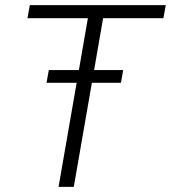

<svg xmlns="http://www.w3.org/2000/svg" viewBox="-20 -731 668 751"><path d="M461.9 -457H348.1L383.3 -659.7H619.1L628.4 -710.9H96.7L87.4 -659.7H323.7L288.6 -457H170.9L162.1 -407.2H279.8L209 0H268.6L339.4 -407.2H453.1Z"/></svg>

Font: Roboto Light
Style: Italic
Weight: 300
Italic angle: -12°
Designer: Google
Version: Version 2.137; 2017